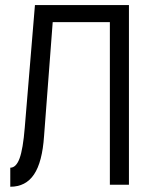

<svg xmlns="http://www.w3.org/2000/svg" viewBox="-20 -710 596 738"><path d="M114.3 -690.4H475.6V0H402.3V-625H182.6L149.4 -187.5Q142.6 -86.9 110.8 -39.6Q79.1 7.8 19.5 7.8V-65.4Q42 -65.4 55.2 -101.1Q68.4 -136.7 75.2 -219.7Z"/></svg>

Font: DINish
Style: Regular
Weight: 400
Designer: Bert Driehuis
Foundry: Playbeing
Version: Version 3.008; git-95204e4c-release